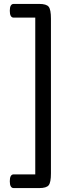

<svg xmlns="http://www.w3.org/2000/svg" viewBox="-20 -860 400 980"><path d="M50 30H160V-770H50Q30 -770 30 -805Q30 -840 50 -840H180Q217 -840 228.5 -825.5Q240 -811 240 -765V25Q240 71 228.5 85.5Q217 100 180 100H50Q30 100 30 65Q30 30 50 30Z"/></svg>

Font: Offside
Style: Regular
Weight: 400
Designer: Eduardo Rodriguez Tunni
Foundry: Eduardo Rodriguez Tunni
Version: Version 1.002; ttfautohint (v1.8.4.7-5d5b);gftools[0.9.23]